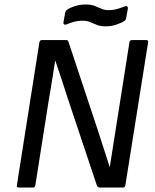

<svg xmlns="http://www.w3.org/2000/svg" viewBox="-20 -833 689 853"><path d="M64 0Q53 0 55 -10L155 -645Q157 -655 166 -655H274Q279 -655 281.5 -652.5Q284 -650 285 -645L417 -247Q430 -208 442 -169.5Q454 -131 467 -92H468Q472 -118 476 -143.5Q480 -169 484 -194.5Q488 -220 492 -245L555 -645Q557 -655 566 -655H629Q640 -655 638 -645L537 -10Q535 0 527 0H423Q413 0 410 -10L280 -399Q267 -440 253.5 -481Q240 -522 226 -563H225Q220 -532 215.5 -502.5Q211 -473 206 -443.5Q201 -414 196 -384L137 -10Q135 0 127 0ZM450 -716Q426 -716 410 -722.5Q394 -729 380 -735Q366 -741 348 -741Q324 -741 304.5 -735Q285 -729 274 -724Q268 -722 264.5 -725Q261 -728 262 -734L269 -774Q270 -779 271.5 -782.5Q273 -786 277 -789Q287 -797 310.5 -805Q334 -813 360 -813Q384 -813 400 -807Q416 -801 430 -794.5Q444 -788 462 -788Q486 -788 505.5 -794.5Q525 -801 536 -805Q542 -807 545.5 -804Q549 -801 548 -795L541 -755Q540 -745 533 -740Q523 -733 499.5 -724.5Q476 -716 450 -716Z"/></svg>

Font: Sofia Sans Hairline
Style: Italic
Weight: 1
Italic angle: -9°
Designer: Botio Nikoltchev, Ani Petrova
Foundry: lettersoup
Version: Version 4.102